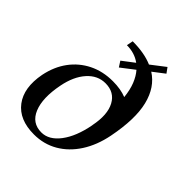

<svg xmlns="http://www.w3.org/2000/svg" viewBox="-205 -864 1010 1010"><g transform="rotate(45 300.0 -359.0)"><path d="M212 15Q102 15 50.5 -53Q-1 -121 21 -237Q36 -311 75.5 -364.5Q115 -418 174.5 -447.5Q234 -477 308 -477Q366 -477 409 -460Q404 -509 389.5 -545.5Q375 -582 353 -607L279 -550L259 -581L326 -632Q284 -663 226 -663L233 -699Q320 -699 380 -673L458 -733L479 -704L415 -655Q486 -610 509.5 -514.5Q533 -419 503 -267Q486 -181 445 -117.5Q404 -54 344.5 -19.5Q285 15 212 15ZM232 -20Q288 -20 332 -78Q376 -136 395 -236V-238Q414 -332 384.5 -387Q355 -442 288 -442Q230 -442 187.5 -394.5Q145 -347 129 -265Q107 -153 134.5 -86.5Q162 -20 232 -20Z"/></g></svg>

Font: Wittgenstein-Italic Regular
Style: Italic
Weight: 400
Italic angle: -11°
Designer: Jörg Drees
Foundry: Jörg Drees
Version: Version 1.000; ttfautohint (v1.8.4.7-5d5b)